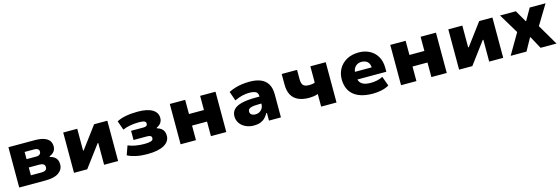

<svg xmlns="http://www.w3.org/2000/svg" viewBox="24 -1426 6831 2342"><g transform="rotate(-15 3439.5 -254.5)"><path d="M78 0V-509H405Q482 -509 527.5 -492.5Q573 -476 593.5 -447Q614 -418 614 -377Q614 -341 594 -314Q574 -287 534 -272V-264Q571 -255 593 -238Q615 -221 624.5 -197.5Q634 -174 634 -145Q634 -79 578 -39.5Q522 0 414 0ZM254 -107H388Q420 -107 438.5 -118.5Q457 -130 457 -156Q457 -183 438 -194.5Q419 -206 388 -206H254ZM254 -311H378Q405 -311 420.5 -324Q436 -337 436 -358Q436 -380 420 -391Q404 -402 378 -402H254Z M770 0V-509H947V-234H955L1160 -509H1327V0H1150V-275H1142L937 0Z M1700 11Q1613 11 1550.5 -3Q1488 -17 1446 -40L1487 -155Q1524 -138 1577.5 -128Q1631 -118 1692 -118Q1746 -118 1774.5 -127.5Q1803 -137 1803 -162Q1803 -184 1787.5 -191.5Q1772 -199 1743 -199H1575V-315H1734Q1757 -315 1769.5 -324Q1782 -333 1782 -352Q1782 -372 1762.5 -381.5Q1743 -391 1695 -391Q1634 -391 1580.5 -381Q1527 -371 1488 -353L1447 -469Q1491 -493 1558.5 -506.5Q1626 -520 1713 -520Q1833 -520 1896.5 -482Q1960 -444 1960 -375Q1960 -340 1941.5 -313.5Q1923 -287 1887 -271V-263Q1919 -254 1940 -238Q1961 -222 1971 -199Q1981 -176 1981 -145Q1981 -72 1907.5 -30.5Q1834 11 1700 11Z M2116 0V-509H2310V-330H2499V-509H2693V0H2499V-184H2310V0Z M3041 11Q2984 11 2937.5 -11Q2891 -33 2864.5 -71.5Q2838 -110 2838 -159Q2838 -210 2870.5 -244.5Q2903 -279 2972 -296Q3041 -313 3151 -313H3219V-225H3165Q3131 -225 3105 -222Q3079 -219 3061 -213Q3043 -207 3034.5 -196Q3026 -185 3026 -167Q3026 -143 3044.5 -129.5Q3063 -116 3096 -116Q3123 -116 3145.5 -128.5Q3168 -141 3182 -164.5Q3196 -188 3196 -219V-317Q3196 -360 3167.5 -375Q3139 -390 3083 -390Q3046 -390 3000 -380Q2954 -370 2900 -344L2859 -462Q2900 -482 2942.5 -495Q2985 -508 3031 -514Q3077 -520 3127 -520Q3206 -520 3263 -497Q3320 -474 3351.5 -423.5Q3383 -373 3383 -290V0H3232V-97H3224Q3206 -63 3181.5 -39Q3157 -15 3123 -2Q3089 11 3041 11Z M3891 0V-159Q3863 -149 3833.5 -145Q3804 -141 3780 -141Q3696 -141 3640 -167.5Q3584 -194 3556.5 -246Q3529 -298 3529 -374V-509H3723V-390Q3723 -359 3731 -336.5Q3739 -314 3760 -302.5Q3781 -291 3820 -291Q3838 -291 3858.5 -294Q3879 -297 3891 -304V-509H4085V0Z M4544 11Q4434 11 4361.5 -21.5Q4289 -54 4254 -114Q4219 -174 4219 -255Q4219 -329 4252.5 -388.5Q4286 -448 4350 -484Q4414 -520 4504 -520Q4578 -520 4638 -489Q4698 -458 4733.5 -398.5Q4769 -339 4769 -251V-205H4373V-303H4619L4611 -289Q4611 -346 4583 -373Q4555 -400 4506 -400Q4474 -400 4449.5 -385.5Q4425 -371 4411 -344.5Q4397 -318 4397 -279V-257Q4397 -209 4413.5 -179.5Q4430 -150 4464.5 -136.5Q4499 -123 4555 -123Q4593 -123 4634.5 -132Q4676 -141 4705 -158L4749 -37Q4705 -11 4650.5 0Q4596 11 4544 11Z M4900 0V-509H5094V-330H5283V-509H5477V0H5283V-184H5094V0Z M5633 0V-509H5810V-234H5818L6023 -509H6190V0H6013V-275H6005L5800 0Z M6284 0 6466 -311 6474 -197 6286 -509H6486L6570 -362H6577L6661 -509H6861L6671 -196L6680 -312L6863 0H6662L6577 -156H6570L6484 0Z"/></g></svg>

Font: Nunito Sans 6pt Black
Style: Regular
Weight: 900
Version: Version 3.101;gftools[0.9.27]